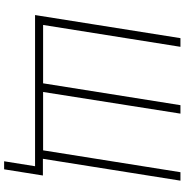

<svg xmlns="http://www.w3.org/2000/svg" viewBox="-2 -743 895 931"><g transform="rotate(90 445.5 -277.5)"><path d="M762 150 786 0H53L165 -705H207L101 -39H384L490 -705H531L426 -39H709L815 -705H856L750 -38H831L801 150Z"/></g></svg>

Font: Nunito Sans 10pt Condensed ExtraLight
Style: Italic
Weight: 250
Width: 3
Italic angle: -9°
Designer: Vernon Adams
Foundry: Vernon Adams
Version: Version 3.101;gftools[0.9.27]